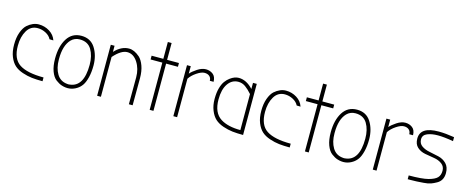

<svg xmlns="http://www.w3.org/2000/svg" viewBox="-37 -1240 4414 1818"><g transform="rotate(15 2170.0 -331.0)"><path d="M390 -399 352 -400Q336 -433 298 -453Q260 -473 218 -473Q150 -473 114 -412.5Q78 -352 78 -264Q78 -135 154 -85.5Q230 -36 391 -36V1Q331 1 286 -4Q241 -9 192 -25.5Q143 -42 112 -70Q81 -98 61 -147.5Q41 -197 41 -265.5Q41 -334 59.5 -385Q78 -436 106 -462Q161 -510 219 -510Q277 -510 325 -480Q373 -450 390 -399Z M819 -269Q819 -201 806 -149.5Q793 -98 773.5 -70Q754 -42 727 -25Q659 19 578 -7Q550 -16 519 -39.5Q488 -63 469 -114Q450 -165 450 -239Q450 -359 498 -434.5Q546 -510 636.5 -510Q727 -510 772.5 -439Q818 -368 819 -269ZM623 -35 635 -34 646 -35Q782 -48 782 -264Q782 -353 746 -413Q710 -473 631 -473Q580 -473 546 -438Q487 -376 487 -245V-237Q487 -154 521 -97.5Q555 -41 623 -35Z M1237 0 1238 -264Q1238 -348 1197.5 -410.5Q1157 -473 1096.5 -473Q1036 -473 963 -390V0H926V-500H963V-440Q1028 -510 1104 -510Q1155 -510 1210 -462Q1238 -436 1256.5 -385Q1275 -334 1275 -265L1274 0Z M1441 -463H1326V-500H1441V-665H1478V-500H1594V-463H1478V0H1441Z M1710 0H1673V-500H1710V-427Q1731 -452 1774.5 -480.5Q1818 -509 1857.5 -509Q1897 -509 1926.5 -486.5Q1956 -464 1957 -413H1920Q1920 -441 1902 -457Q1884 -473 1853 -473Q1822 -473 1777.5 -443Q1733 -413 1710 -377Z M2320 -500H2357V1Q2297 1 2252 -4Q2207 -9 2158.5 -25.5Q2110 -42 2079 -70Q2048 -98 2028 -147.5Q2008 -197 2008 -259Q2008 -321 2020.5 -365.5Q2033 -410 2052.5 -436.5Q2072 -463 2096 -480Q2138 -511 2179 -511Q2254 -511 2320 -440ZM2045 -264Q2045 -133 2126 -82Q2198 -37 2320 -37V-390Q2286 -429 2254.5 -451.5Q2223 -474 2185 -474Q2122 -474 2083.5 -418.5Q2045 -363 2045 -264Z M2813 -399 2775 -400Q2759 -433 2721 -453Q2683 -473 2641 -473Q2573 -473 2537 -412.5Q2501 -352 2501 -264Q2501 -135 2577 -85.5Q2653 -36 2814 -36V1Q2754 1 2709 -4Q2664 -9 2615 -25.5Q2566 -42 2535 -70Q2504 -98 2484 -147.5Q2464 -197 2464 -265.5Q2464 -334 2482.5 -385Q2501 -436 2529 -462Q2584 -510 2642 -510Q2700 -510 2748 -480Q2796 -450 2813 -399Z M2963 -463H2848V-500H2963V-665H3000V-500H3116V-463H3000V0H2963Z M3521 -269Q3521 -201 3508 -149.5Q3495 -98 3475.5 -70Q3456 -42 3429 -25Q3361 19 3280 -7Q3252 -16 3221 -39.5Q3190 -63 3171 -114Q3152 -165 3152 -239Q3152 -359 3200 -434.5Q3248 -510 3338.5 -510Q3429 -510 3474.5 -439Q3520 -368 3521 -269ZM3325 -35 3337 -34 3348 -35Q3484 -48 3484 -264Q3484 -353 3448 -413Q3412 -473 3333 -473Q3282 -473 3248 -438Q3189 -376 3189 -245V-237Q3189 -154 3223 -97.5Q3257 -41 3325 -35Z M3665 0H3628V-500H3665V-427Q3686 -452 3729.5 -480.5Q3773 -509 3812.5 -509Q3852 -509 3881.5 -486.5Q3911 -464 3912 -413H3875Q3875 -441 3857 -457Q3839 -473 3808 -473Q3777 -473 3732.5 -443Q3688 -413 3665 -377Z M3959 -394Q3959 -510 4139 -510Q4205 -510 4292 -496V-457Q4202 -473 4141 -473Q4080 -473 4037.5 -455.5Q3995 -438 3995 -396.5Q3995 -355 4027 -332.5Q4059 -310 4104.5 -301.5Q4150 -293 4196 -282Q4242 -271 4274 -238.5Q4306 -206 4306 -147Q4306 -74 4249 -42Q4221 -26 4195 -16.5Q4169 -7 4126 -4Q4058 2 3996 2H3971V-35Q4101 -35 4161.5 -51Q4222 -67 4245.5 -92Q4269 -117 4269 -159.5Q4269 -202 4237 -226Q4205 -250 4159.5 -257Q4114 -264 4068.5 -272.5Q4023 -281 3991 -310Q3959 -339 3959 -394Z"/></g></svg>

Font: Bubbler One
Style: Regular
Weight: 400
Designer: Brenda Gallo (gbrenda1987@gmail.com)
Foundry: Brenda Gallo
Version: Version 1.003